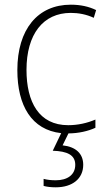

<svg xmlns="http://www.w3.org/2000/svg" viewBox="-20 -610 457 819"><path d="M335 93C335 45 303 16 247 10L272 -41C315 -41 357 -51 387 -65V-100C352 -85 312 -76 271 -76C146 -76 93 -175 93 -312C93 -464 164 -555 282 -555C314 -555 348 -549 380 -534L390 -567C359 -582 324 -590 282 -590C141 -590 54 -485 54 -311C54 -159 115 -56 241 -42L205 33C267 35 301 51 301 93C301 136 267 159 218 159C198 159 181 157 166 153V183C180 187 198 189 218 189C289 189 335 152 335 93Z"/></svg>

Font: Noto Sans Tamil UI SemiCondensed ExtraLight
Style: Regular
Weight: 200
Width: 4
Designer: Jelle Bosma - Monotype Design Team
Foundry: Monotype Imaging Inc.
Version: Version 2.004